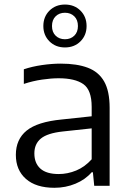

<svg xmlns="http://www.w3.org/2000/svg" viewBox="-20 -838 590 866"><path d="M225.5 9Q142.5 9 97 -31Q51.5 -71 51.5 -139.5Q51.5 -209.5 100.2 -249Q149 -288.5 258 -299L393.5 -313.5V-356Q393.5 -432 356 -458.5Q318.5 -485 244 -485Q211 -485 169.8 -479Q128.5 -473 87.5 -459.5V-525.5Q124.5 -538 169.2 -544.5Q214 -551 254 -551Q327 -551 376 -532.5Q425 -514 449.8 -470.5Q474.5 -427 474.5 -351.5V0H405L399 -61H393.5Q365 -28 320.5 -9.5Q276 9 225.5 9ZM135 -146Q135 -102 162.2 -77.5Q189.5 -53 245 -53Q285 -53 323.8 -69Q362.5 -85 393.5 -119.5V-259L263.5 -245Q194 -237.5 164.5 -213.2Q135 -189 135 -146ZM273 -624Q230.5 -624 203 -651.5Q175.5 -679 175.5 -720.5Q175.5 -762.5 203 -790Q230.5 -817.5 273 -817.5Q315.5 -817.5 343 -790Q370.5 -762.5 370.5 -720.5Q370.5 -679 343 -651.5Q315.5 -624 273 -624ZM273 -661Q298.5 -661 315 -677Q331.5 -693 331.5 -720.5Q331.5 -748.5 315 -764.5Q298.5 -780.5 273 -780.5Q247.5 -780.5 231 -764.5Q214.5 -748.5 214.5 -720.5Q214.5 -693 231 -677Q247.5 -661 273 -661Z"/></svg>

Font: Encode Sans SmExp
Style: Regular
Weight: 400
Width: 6
Designer: Multiple Designers
Foundry: Impallari Type
Version: Version 3.002; ttfautohint (v1.8.3) -l 8 -r 50 -G 200 -x 14 